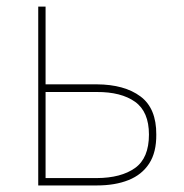

<svg xmlns="http://www.w3.org/2000/svg" viewBox="-20 -566 561 586"><path d="M109.4 -308.6H275.4Q359.9 -308.1 408.7 -271.7Q457.5 -235.4 457 -155.3Q457.5 -101.1 435.3 -66.9Q413.1 -32.7 372.3 -16.4Q331.5 0 275.4 0H96.7V-545.9H119.1V-22.5H275.4Q349.6 -22.9 392.1 -53.2Q434.6 -83.5 434.6 -155.3Q434.6 -225.1 392.1 -255.4Q349.6 -285.6 275.4 -285.2H109.4Z"/></svg>

Font: Inter Tight Thin
Style: Regular
Weight: 250
Designer: Rasmus Andersson
Foundry: rsms
Version: Version 3.004